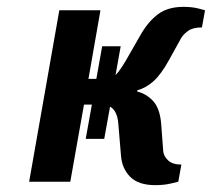

<svg xmlns="http://www.w3.org/2000/svg" viewBox="-20 -530 618 560"><path d="M230 -125 248 -225H225L185 0H65L153 -500H273L238 -300H261L278 -395H332L317 -311Q330 -324 348 -355L391 -430Q413 -468 441.5 -489Q470 -510 515 -510Q541 -510 559.5 -505Q578 -500 578 -500L569 -450Q543 -450 529.5 -440.5Q516 -431 509 -420L473 -355Q450 -313 427.5 -293Q405 -273 381 -267L380 -263Q406 -257 426 -236Q446 -215 450 -170L456 -90Q457 -75 470 -62.5Q483 -50 509 -50L500 0Q500 0 479.5 5Q459 10 433 10Q384 10 360 -14Q336 -38 333 -75L325 -170Q322 -207 301 -219L284 -125Z"/></svg>

Font: Cuprum
Style: Bold Italic
Weight: 700
Italic angle: -10°
Designer: Jovanny Lemonad
Foundry: Jovanny Lemonad
Version: Version 3.000